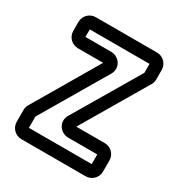

<svg xmlns="http://www.w3.org/2000/svg" viewBox="-132 -591 658 707"><g transform="rotate(30 196.5 -238.0)"><path d="M63 -25V-71V-73L225 -348C246 -381 221 -419 185 -419H76V-451H330V-415V-413L167 -137C146 -104 171 -66 207 -66H330V-25ZM380 -22V-69C380 -95 359 -116 333 -116H212L374 -391C377 -396 380 -403 380 -413V-454C380 -480 359 -501 333 -501H73C47 -501 26 -480 26 -454V-416C26 -390 47 -369 73 -369H180L19 -95C16 -90 13 -83 13 -73V-22C13 4 34 25 60 25H333C359 25 380 4 380 -22Z"/></g></svg>

Font: DIN Rundschrift
Style: BreitKont
Weight: 400
Width: 7
Version: Version 1.027